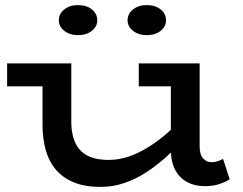

<svg xmlns="http://www.w3.org/2000/svg" viewBox="-20 -720 956 754"><path d="M375 14Q315 14 272 -3Q229 -20 201 -52Q173 -84 160 -129.5Q147 -175 147 -230V-471H260V-240Q260 -209 267.5 -181.5Q275 -154 291.5 -134Q308 -114 336.5 -103Q365 -92 407 -92Q448 -92 488 -106Q528 -120 567 -145Q606 -170 641.5 -201.5Q677 -233 708 -267V-177Q671 -138 632.5 -103.5Q594 -69 553 -42.5Q512 -16 467.5 -1Q423 14 375 14ZM8 -381V-471H238V-381ZM783 11Q745 11 715 -5Q685 -21 668 -53Q651 -85 651 -132V-471H764V-146Q764 -112 778 -97.5Q792 -83 810 -83Q824 -83 835 -87Q846 -91 856 -96L882 -16Q865 -5 841 3Q817 11 783 11ZM525 -381V-471H748V-381ZM556 -582Q524 -582 502.5 -599Q481 -616 481 -640Q481 -666 502.5 -683Q524 -700 556 -700Q590 -700 611 -683Q632 -666 632 -640Q632 -616 611 -599Q590 -582 556 -582ZM286 -582Q254 -582 232.5 -599Q211 -616 211 -640Q211 -666 232.5 -683Q254 -700 286 -700Q320 -700 341 -683Q362 -666 362 -640Q362 -616 341 -599Q320 -582 286 -582Z"/></svg>

Font: BioRhyme SemiExpanded Medium
Style: Regular
Weight: 500
Width: 6
Designer: Aoife Mooney
Foundry: Aoife Mooney Type
Version: Version 1.600;gftools[0.9.33]